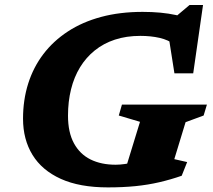

<svg xmlns="http://www.w3.org/2000/svg" viewBox="-20 -760 880 792"><path d="M457 -80.5Q474.5 -80.5 495.5 -83.5Q516.5 -86.5 539.2 -92.2Q562 -98 584 -107L490 -37.5L557.5 -257.5L470 -283.5L483 -328.5H833.5L820 -283.5L745.5 -256L699 -103.5L752 -91.5L729.5 -35Q685 -19.5 638 -8.5Q591 2.5 538.8 7.8Q486.5 13 425 13Q308.5 13 230.8 -22.2Q153 -57.5 114 -121.2Q75 -185 75 -270.5Q75 -347.5 96.2 -415Q117.5 -482.5 158.8 -536.8Q200 -591 260 -630.2Q320 -669.5 397.2 -690.2Q474.5 -711 568.5 -711Q607 -711 641.5 -707.8Q676 -704.5 706.8 -697.8Q737.5 -691 766.5 -679.5L685.5 -675L762 -739.5H817.5L777 -457.5H699.5L669 -651.5L702 -575Q674.5 -595.5 638.2 -603.8Q602 -612 559 -612Q501 -612 454 -596.5Q407 -581 371 -552Q335 -523 310.2 -482.5Q285.5 -442 273 -391.5Q260.5 -341 260.5 -283Q260.5 -214 285 -169Q309.5 -124 353.5 -102.2Q397.5 -80.5 457 -80.5Z"/></svg>

Font: Newsreader 9pt
Style: Bold Italic
Weight: 700
Italic angle: -17°
Designer: Hugues Gentile
Foundry: Production Type
Version: Version 1.003